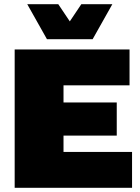

<svg xmlns="http://www.w3.org/2000/svg" viewBox="-20 -896 666 916"><path d="M610 -171V0H162H50V-660H283H598V-489H283V-407H537V-249H283V-171ZM422 -709H204L110 -876H258L313 -794L368 -876H516Z"/></svg>

Font: Work Sans Black
Style: Regular
Weight: 900
Designer: Wei Huang
Foundry: Wei Huang
Version: Version 1.500